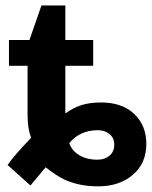

<svg xmlns="http://www.w3.org/2000/svg" viewBox="-20 -672 546 690"><path d="M214.8 -264.2Q244.6 -285.6 273.9 -294.7Q303.2 -303.7 343.8 -303.7Q418.9 -303.7 462.4 -262.5Q505.9 -221.2 505.9 -154.3Q505.9 -85.4 457.5 -43.9Q409.2 -2.4 333.5 -2.4Q294.4 -2.4 263.9 -9.3Q233.4 -16.1 208.3 -28.3Q183.1 -40.5 144 -70.8L89.4 -5.4L7.3 -79.1Q31.2 -113.8 91.8 -176.8Q79.1 -210.4 79.1 -257.3V-435.5H12.2V-528.3H85.9L128.9 -652.3H214.8V-528.3H314.9V-435.5H214.8ZM390.6 -151.4Q390.6 -176.3 373.5 -190.2Q356.4 -204.1 332 -204.1Q267.1 -204.1 229 -157.7Q237.8 -130.9 264.6 -114.5Q291.5 -98.1 330.6 -98.1Q356.4 -98.1 373.5 -112.5Q390.6 -127 390.6 -151.4Z"/></svg>

Font: Arial
Style: Bold
Weight: 700
Designer: Steve Matteson
Foundry: Ascender Corporation
Version: Version 2.00.3